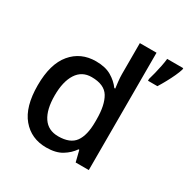

<svg xmlns="http://www.w3.org/2000/svg" viewBox="-172 -913 1055 1077"><g transform="rotate(30 355.5 -375.0)"><path d="M267 10Q170 10 111 -60Q52 -130 52 -269Q52 -407 111.5 -478Q171 -549 269 -549Q330 -549 369 -526Q408 -503 432 -470H438Q436 -484 433 -511Q430 -538 430 -559V-760H538V0H453L435 -72H430Q407 -38 368 -14Q329 10 267 10ZM294 -78Q371 -78 402.5 -121.5Q434 -165 434 -252V-268Q434 -361 404 -410.5Q374 -460 292 -460Q229 -460 196 -408.5Q163 -357 163 -267Q163 -176 196 -127Q229 -78 294 -78ZM711 -751Q705 -731 693 -705Q681 -679 666 -651.5Q651 -624 636 -600H575V-612Q581 -632 587.5 -658Q594 -684 599.5 -711.5Q605 -739 607 -760H711Z"/></g></svg>

Font: Noto Sans Kawi Medium
Style: Regular
Weight: 500
Designer: Fadhl Haqq
Version: Version 1.000